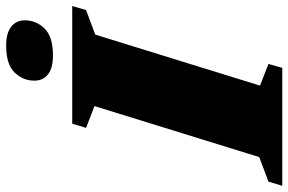

<svg xmlns="http://www.w3.org/2000/svg" viewBox="-212 -778 958 638"><g transform="rotate(-90 267.0 -459.0)"><path d="M233.5 -624 161 -652 175 -698H566L552.5 -652L471 -621.5L301.5 -74L373.5 -46L360.5 0H-31.5L-17.5 -46L64 -76.5ZM402 -762Q360 -762 339 -778.5Q318 -795 318 -823.5Q318 -861.5 345 -889.5Q372 -917.5 434.5 -917.5Q476 -917.5 497.2 -900.8Q518.5 -884 518.5 -855.5Q518.5 -818 491.2 -790Q464 -762 402 -762Z"/></g></svg>

Font: Newsreader 9pt ExtraBold
Style: Italic
Weight: 800
Italic angle: -17°
Designer: Hugues Gentile
Foundry: Production Type
Version: Version 1.003